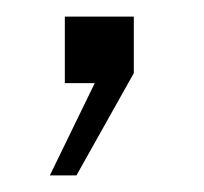

<svg xmlns="http://www.w3.org/2000/svg" viewBox="-20 -100 246 231"><path d="M40 111 94 0H58V-80H141V-12L72 111Z"/></svg>

Font: Public Sans Thin
Style: Regular
Weight: 100
Designer: The Public Sans project authors (U.S. Web Design System). Libre Franklin designed by Pablo Impallari and Rodrigo Fuenzal
Version: Version 1.008